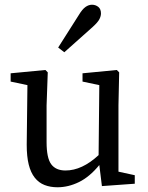

<svg xmlns="http://www.w3.org/2000/svg" viewBox="-20 -777 624 812"><path d="M550 -36V0L411 10L400 -79Q359 -29 314 -7Q269 15 223 15Q193 15 168.5 5.5Q144 -4 127 -25.5Q110 -47 101.5 -81Q93 -115 93 -165L96 -417L25 -432V-467L172 -481L182 -471L177 -331V-176Q177 -109 196.5 -82.5Q216 -56 257 -56Q327 -56 397 -121L400 -417L329 -432V-467L474 -481L484 -471L481 -331V-51ZM313 -713Q328 -738 341.5 -747.5Q355 -757 369 -757Q384 -757 395.5 -748Q407 -739 407 -720Q407 -709 400.5 -696Q394 -683 372 -663L252 -556L226 -576Z"/></svg>

Font: SourceSerifPro
Style: Book
Weight: 400
Designer: Frank Grießhammer
Foundry: Adobe Systems Incorporated
Version: Version 1.014;PS Version 1.0;hotconv 1.0.73;makeotf.lib2.5.5